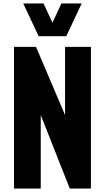

<svg xmlns="http://www.w3.org/2000/svg" viewBox="-20 -1078 601 1098"><path d="M60 0V-810H186L352 -420V-810H500V0H379L213 -420V0ZM201 -871 113 -1058H229L280 -948L331 -1058H447L359 -871Z"/></svg>

Font: Oswald
Style: Bold
Weight: 700
Designer: Vernon Adams
Foundry: Vernon Adams
Version: Version 4.103;gftools[0.9.33.dev8+g029e19f]